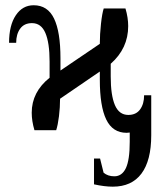

<svg xmlns="http://www.w3.org/2000/svg" viewBox="-20 -491 600 724"><path d="M405.3 212.9Q374 212.9 334.5 204.1V106.9H357.4L370.6 160.2Q386.7 173.8 411.1 173.8Q439.9 173.8 454.6 143.1Q469.2 112.3 469.2 43.9V8.8L457.5 9.8Q404.8 9.8 380.6 -40.3Q356.4 -90.3 356.4 -190.4V-221.2L206.5 -118.7Q206.5 -85.9 202.4 -52.7Q198.2 -19.5 191.9 0H109.9Q99.6 -34.7 99.6 -65.9Q99.6 -144 167 -197.8V-258.8Q167 -329.6 151.1 -366.7Q135.3 -403.8 100.6 -403.8Q71.3 -403.8 56.2 -383.1Q41 -362.3 41 -329.6H14.2Q14.2 -395.5 39.6 -433.3Q64.9 -471.2 106.9 -471.2Q159.7 -471.2 183.8 -421.1Q208 -371.1 208 -271V-225.1L356.4 -325.7Q356.4 -361.8 360.8 -401.6Q365.2 -441.4 371.1 -459H453.1Q463.4 -424.3 463.4 -392.6Q463.4 -308.6 397.5 -250.5V-202.6Q397.5 -131.8 413.3 -94.7Q429.2 -57.6 463.9 -57.6Q493.2 -57.6 508.3 -78.4Q523.4 -99.1 523.4 -131.8H550.3V19Q550.3 114.3 513.4 163.6Q476.6 212.9 405.3 212.9Z"/></svg>

Font: Tinos
Style: Regular
Weight: 400
Designer: Steve Matteson
Foundry: Monotype Imaging Inc.
Version: Version 1.23